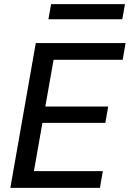

<svg xmlns="http://www.w3.org/2000/svg" viewBox="-20 -908 627 928"><path d="M30 0 153 -700H587L573 -619H239L199 -393H503L489 -314H185L144 -81H477L463 0ZM214 -815 227 -888H584L571 -815Z"/></svg>

Font: DM Sans 11pt Medium
Style: Italic
Weight: 500
Italic angle: -10°
Version: Version 4.004;gftools[0.9.30]